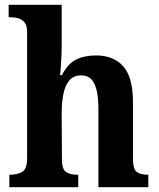

<svg xmlns="http://www.w3.org/2000/svg" viewBox="-20 -780 663 800"><path d="M19 0V-52H22Q52 -52 72.5 -64Q93 -76 93 -121V-647Q93 -674 82 -687Q71 -700 55.5 -704Q40 -708 27 -708H16V-760H237V-585Q237 -561 235.5 -535Q234 -509 232.5 -489.5Q231 -470 230 -467H238Q262 -514 296.5 -531.5Q331 -549 380 -549Q454 -549 494 -503Q534 -457 534 -355V-123Q534 -76 549 -64Q564 -52 596 -52H598V0H390V-331Q390 -395 373.5 -430.5Q357 -466 317 -466Q286 -466 268.5 -444.5Q251 -423 244 -387.5Q237 -352 237 -310L238 -117Q238 -75 255 -63.5Q272 -52 303 -52H306V0Z"/></svg>

Font: Noto Serif Tamil SemiCondensed
Style: Bold Italic
Weight: 700
Width: 4
Italic angle: -12°
Designer: Indian Type Foundry, Tom Grace, and the Monotype Design Team
Foundry: Monotype Imaging Inc.
Version: Version 2.003; ttfautohint (v1.8.4.7-5d5b)